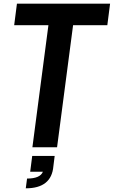

<svg xmlns="http://www.w3.org/2000/svg" viewBox="-20 -800 618 1043"><path d="M120 223 127 170Q198 170 213 133H144L155 47H277L270 103Q260 223 120 223ZM290 0H156L243 -663H57L72 -780H578L563 -663H377Z"/></svg>

Font: Tanohe Sans SemiBold
Style: Italic
Weight: 600
Designer: Village Type and Design LLC & Cristiano Sobral
Foundry: Cooper Hewitt Smithsonian Design Museum
Version: Version 1.00;September 29, 2021;FontCreator 13.0.0.2655 64-b